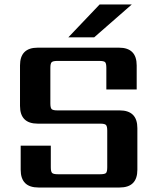

<svg xmlns="http://www.w3.org/2000/svg" viewBox="-20 -834 700 854"><path d="M284 -668 423 -814H566L399 -668ZM457 -90V-253Q457 -272 451.5 -278Q446 -284 426 -284H148Q69 -284 69 -363V-543Q69 -622 148 -622H509Q588 -622 588 -543V-436H453V-532Q453 -552 447.5 -557.5Q442 -563 422 -563H235Q216 -563 210 -557.5Q204 -552 204 -532V-374Q204 -354 210 -348.5Q216 -343 235 -343H512Q591 -343 591 -264V-79Q591 0 512 0H151Q72 0 72 -79V-186H206V-90Q206 -70 212 -64.5Q218 -59 237 -59H426Q446 -59 451.5 -64.5Q457 -70 457 -90Z"/></svg>

Font: Sarpanch SemiBold
Style: Regular
Weight: 600
Designer: Manushi Parikh (Devanagari and Latin), Jyotish Sonowal (Devanagari)
Foundry: Indian Type Foundry
Version: Version 2.004;PS 1.0;hotconv 1.0.78;makeotf.lib2.5.61930; tt